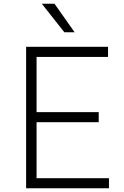

<svg xmlns="http://www.w3.org/2000/svg" viewBox="-20 -1009 664 1029"><path d="M120 0ZM564 -54V0H120V-758H559V-704H176V-408H509V-354H176V-54ZM204 -989H272L380 -836H325Z"/></svg>

Font: Biryani UltraLight
Style: Regular
Weight: 250
Designer: Dan Reynolds and Mathieu Réguer
Foundry: Dan Reynolds and Mathieu Réguer
Version: Version 1.003; ttfautohint (v1.1) -l 5 -r 5 -G 72 -x 0 -D la